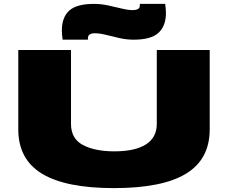

<svg xmlns="http://www.w3.org/2000/svg" viewBox="-20 -957 1172 987"><path d="M74 -292V-700H345V-320Q345 -244 406.5 -211.5Q468 -179 568 -179Q674 -179 730 -214.5Q786 -250 786 -320V-700H1058V-292Q1058 -138 936 -64Q814 10 566 10Q318 10 196 -64Q74 -138 74 -292ZM302 -753Q300 -766 299 -778Q298 -790 298 -800Q298 -868 336 -902.5Q374 -937 463 -937Q500 -937 536.5 -929Q573 -921 606 -913Q639 -905 663 -905Q679 -905 689 -910.5Q699 -916 699 -930Q699 -935 699 -937H829Q831 -925 832 -913Q833 -901 833 -890Q833 -824 795 -788.5Q757 -753 667 -753Q630 -753 593 -761.5Q556 -770 524 -778Q492 -786 468 -786Q432 -786 432 -761Q432 -759 432 -757.5Q432 -756 432 -753Z"/></svg>

Font: Georama Extra Expanded ExtraBold
Style: Regular
Weight: 800
Width: 8
Designer: Jean-Baptiste Levee
Foundry: Production Type
Version: Version 1.000